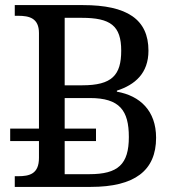

<svg xmlns="http://www.w3.org/2000/svg" viewBox="-20 -734 694 754"><path d="M439 -374V-378C510 -401 563 -446 563 -535C563 -658 479 -714 306 -714H38V-672H51C95 -672 133 -663 133 -604V-229H20V-180H133V-114C133 -51 96 -42 51 -42H38V0H336C509 0 593 -64 593 -193C593 -299 530 -358 439 -374ZM234 -664H301C414 -664 456 -633 456 -535C456 -439 420 -399 303 -399H234ZM331 -50H234V-180H357V-229H234V-349H333C450 -349 486 -300 486 -196C486 -89 444 -50 331 -50Z"/></svg>

Font: Noto Serif Thai
Style: Regular
Weight: 400
Designer: Monotype Design Team
Foundry: Monotype Imaging Inc.
Version: Version 1.901